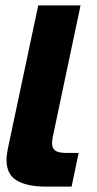

<svg xmlns="http://www.w3.org/2000/svg" viewBox="-20 -688 357 708"><path d="M147 0Q81 0 42.5 -22Q4 -44 4 -99Q4 -108 5.5 -118.5Q7 -129 9 -140L121 -668H277L179 -204Q176 -191 174 -179.5Q172 -168 172 -159Q172 -142 183.5 -133Q195 -124 227 -124H270L244 0Z"/></svg>

Font: Atkinson Hyperlegible
Style: Bold Italic
Weight: 700
Italic angle: -12°
Designer: Elliott Scott, Megan Eiswerth, Linus Boman, Theodore Petrosky
Foundry: Braille Institute
Version: Version 1.006; ttfautohint (v1.8.3)